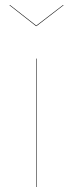

<svg xmlns="http://www.w3.org/2000/svg" viewBox="-20 -753 292 773"><path d="M127 0H125V-517H127ZM236 -732 127 -648H125L18 -732L20 -733L126 -650L234 -733Z"/></svg>

Font: FiraGO Two
Style: Regular
Weight: 100
Designer: bBox Type
Foundry: bBox Type GmbH
Version: Version 1.001